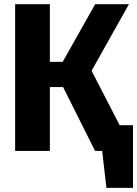

<svg xmlns="http://www.w3.org/2000/svg" viewBox="-20 -731 664 930"><path d="M285.6 -309.2H221.5V0H53.3V-710.8H221.5V-431.3H283.6L441 -710.8H604.6L423.6 -388.2L559.5 -124.6H624.1V179H495.4L474.9 0H440.5Z"/></svg>

Font: Fira Code
Style: Bold
Weight: 700
Monospace: yes
Designer: Carrois Corporate, Edenspiekermann AG, Nikita Prokopov
Foundry: Carrois Corporate, Edenspiekermann AG, Nikita Prokopov
Version: Version 6.000; ttfautohint (v1.8.2) -l 8 -r 50 -G 200 -x 14 